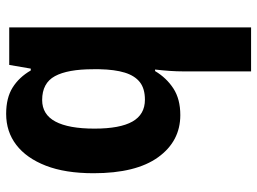

<svg xmlns="http://www.w3.org/2000/svg" viewBox="-126 -470 836 624"><g transform="rotate(-90 292.0 -158.0)"><path d="M372 18Q372 -1 373.5 -23.5Q375 -46 378 -72H373Q351 -35 316.5 -12.5Q282 10 230 10Q145 10 93 -62Q41 -134 41 -272Q41 -364 65.5 -427Q90 -490 133 -523Q176 -556 234 -556Q286 -556 319.5 -535Q353 -514 375 -476H381L393 -546H515V240H372ZM280 -105Q316 -105 337 -121.5Q358 -138 368 -170.5Q378 -203 379 -253V-273Q379 -356 356.5 -397.5Q334 -439 279 -439Q232 -439 209 -396Q186 -353 186 -269Q186 -186 209 -145.5Q232 -105 280 -105Z"/></g></svg>

Font: Noto Sans SemiCondensed
Style: Regular
Weight: 400
Width: 4
Version: Version 2.013